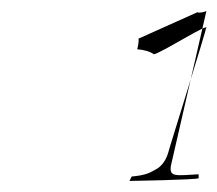

<svg xmlns="http://www.w3.org/2000/svg" viewBox="-20 -607 393 347"><path d="M230 -537C232 -536 229 -521 228 -518C240 -517 251 -514 258 -509C268 -509 365 -571 352 -555C354 -556 283 -330 284 -331C279 -314 269 -304 260 -300C250 -294 241 -290 218 -288L214 -280C214 -280 338 -282 339 -285V-292C299 -290 285 -286 289 -308L353 -587C349 -585 338 -583 337 -585Z"/></svg>

Font: Zinc
Style: Obl
Weight: 400
Version: Version 1